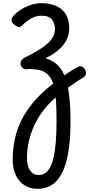

<svg xmlns="http://www.w3.org/2000/svg" viewBox="-20 -539 561 1209"><path d="M217 650Q169 650 133.5 627Q98 604 79 563Q60 522 60 468Q60 411 69.5 357Q79 303 99.5 252.5Q120 202 153.5 153Q187 104 234 57.5Q281 11 344 -34L375 39Q332 71 296.5 106.5Q261 142 234 182.5Q207 223 188.5 267.5Q170 312 160 359Q150 406 150 457Q150 507 169.5 535Q189 563 224 563Q247 563 265 550.5Q283 538 296.5 513Q310 488 318.5 448Q327 408 331.5 353Q336 298 336 227Q336 162 333.5 111Q331 60 323.5 21.5Q316 -17 301 -43.5Q286 -70 262 -84.5Q238 -99 203 -102Q189 -104 175 -104.5Q161 -105 150 -103Q136 -101 125.5 -108.5Q115 -116 111 -128.5Q107 -141 113 -154.5Q119 -168 139 -178Q177 -197 211 -216.5Q245 -236 271 -257.5Q297 -279 311.5 -303.5Q326 -328 326 -356Q326 -391 307.5 -415.5Q289 -440 241 -440Q207 -440 176.5 -423Q146 -406 120 -379Q108 -367 98 -368.5Q88 -370 71 -383Q52 -397 52.5 -411Q53 -425 61 -435Q78 -456 106.5 -475Q135 -494 170 -506.5Q205 -519 241 -519Q276 -519 307.5 -510.5Q339 -502 363.5 -483.5Q388 -465 402 -434.5Q416 -404 416 -360Q416 -332 406.5 -305.5Q397 -279 378 -255.5Q359 -232 331.5 -211Q304 -190 268 -173V-171Q307 -160 336.5 -135Q366 -110 385.5 -64Q405 -18 414.5 53Q424 124 424 227Q424 314 415.5 382.5Q407 451 390.5 501.5Q374 552 349 585Q324 618 291 634Q258 650 217 650ZM359 -46Q390 -69 421 -88.5Q452 -108 472 -118Q485 -125 497 -119Q509 -113 515.5 -101Q522 -89 521 -75.5Q520 -62 507 -53Q480 -37 447 -14Q414 9 382 31Z"/></svg>

Font: Playwrite BR
Style: Regular
Weight: 400
Designer: Veronika Burian, José Scaglione
Foundry: TypeTogether
Version: Version 1.002